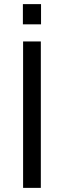

<svg xmlns="http://www.w3.org/2000/svg" viewBox="-20 -911 310 931"><path d="M92 0V-710H178V0ZM91 -793V-891H179V-793Z"/></svg>

Font: Geist
Style: Regular
Weight: 400
Designer: Basement.studio, Andrés Briganti, Mateo Zaragoza
Foundry: Basement.studio, Vercel, Andrés Briganti, Guido Ferreyra, Mateo Zaragoza
Version: Version 1.401